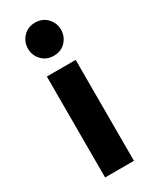

<svg xmlns="http://www.w3.org/2000/svg" viewBox="-198 -813 695 865"><g transform="rotate(-30 150.0 -381.0)"><path d="M64 -676Q64 -711 88 -736.5Q112 -762 150 -762Q188 -762 212 -736.5Q236 -711 236 -676Q236 -641 212 -615.5Q188 -590 150 -590Q112 -590 88 -615.5Q64 -641 64 -676ZM75 0V-525H225V0Z"/></g></svg>

Font: Radio Canada
Style: Bold
Weight: 700
Designer: Charles Daoud, Etienne Aubert Bonn, Alexandre Saumier Demers, Jacques Le Bailly
Foundry: Radio-Canada
Version: Version 2.104; ttfautohint (v1.8.4.7-5d5b);gftools[0.9.28.de